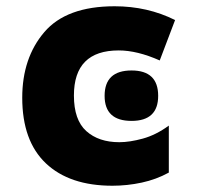

<svg xmlns="http://www.w3.org/2000/svg" viewBox="-20 -583 640 613"><path d="M339 10Q386 10 432.5 0Q479 -10 519 -32V-182Q478 -152 436 -140.5Q394 -129 361 -129Q295 -129 255.5 -164.5Q216 -200 216 -278Q216 -422 359 -422Q418 -422 490 -390L539 -519Q451 -563 346 -563Q192 -563 121.5 -480.5Q51 -398 51 -271Q51 -133 126.5 -61.5Q202 10 339 10ZM400 -197Q485 -197 485 -277Q485 -358 400 -358Q314 -358 314 -277Q314 -197 400 -197Z"/></svg>

Font: Noto Sans Mono Extra
Style: Regular
Weight: 800
Designer: Monotype Design Team
Foundry: Monotype Imaging Inc.
Version: Version 1.900